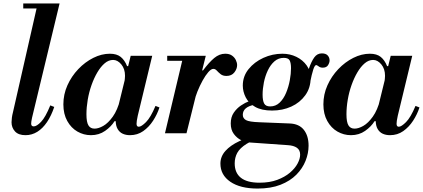

<svg xmlns="http://www.w3.org/2000/svg" viewBox="-20 -774 2456 1115"><path d="M128 11Q87 11 67 -11Q47 -33 47 -64Q47 -75 49 -90.5Q51 -106 55 -121L199 -754H326L166 -90Q163 -77 162 -68.5Q161 -60 161 -56Q161 -40 176 -40Q193 -40 218.5 -66.5Q244 -93 272 -162L295 -153Q278 -102 253 -65Q228 -28 196.5 -8.5Q165 11 128 11ZM115 -725V-754H280V-725Z M508 11Q466 11 429.5 -10Q393 -31 370.5 -71.5Q348 -112 348 -168Q348 -226 371.5 -278.5Q395 -331 434.5 -372.5Q474 -414 522 -438Q570 -462 618 -462Q658 -462 681 -443.5Q704 -425 718 -390H725L703 -299Q704 -309 705 -317.5Q706 -326 706 -334Q706 -374 684.5 -400Q663 -426 637 -426Q611 -426 588 -406.5Q565 -387 545.5 -354Q526 -321 511.5 -280Q497 -239 489.5 -195Q482 -151 482 -110Q482 -65 493.5 -46Q505 -27 529 -27Q552 -27 580 -43Q608 -59 635 -96.5Q662 -134 679 -199L652 -70H645Q626 -39 590.5 -14Q555 11 508 11ZM735 11Q711 11 692.5 2.5Q674 -6 663 -25Q652 -44 652 -73Q652 -86 654.5 -102Q657 -118 666 -153L739 -450H864L780 -102Q776 -85 774.5 -73Q773 -61 773 -55Q773 -38 786 -38Q801 -38 828 -65Q855 -92 883 -159L906 -150Q893 -110 869 -73Q845 -36 811.5 -12.5Q778 11 735 11Z M938 0 1045 -450H1175L1063 0ZM951 -421V-450H1163V-421ZM1107 -179 1151 -365H1159Q1194 -412 1224 -437Q1254 -462 1288 -462Q1312 -462 1327 -451.5Q1342 -441 1349.5 -425.5Q1357 -410 1357 -396Q1357 -374 1341 -353.5Q1325 -333 1295 -333Q1274 -333 1261 -343.5Q1248 -354 1239 -364Q1230 -374 1219 -374Q1206 -374 1189.5 -355Q1173 -336 1156.5 -306Q1140 -276 1126.5 -242.5Q1113 -209 1107 -179Z M1476 321Q1375 321 1317.5 281.5Q1260 242 1260 176Q1260 135 1289 102.5Q1318 70 1369.5 46Q1421 22 1490 5L1521 16Q1451 37 1412 61.5Q1373 86 1358 113.5Q1343 141 1343 175Q1343 230 1379 258.5Q1415 287 1487 287Q1546 287 1590 270.5Q1634 254 1663.5 229Q1693 204 1708 176Q1723 148 1723 124Q1723 97 1704 84Q1685 71 1652 69L1424 53Q1405 52 1380.5 40Q1356 28 1338 4Q1320 -20 1320 -57Q1320 -94 1337.5 -119.5Q1355 -145 1379.5 -161.5Q1404 -178 1427 -186.5Q1450 -195 1461 -197L1459 -166Q1390 -153 1390 -107Q1390 -87 1408.5 -76.5Q1427 -66 1488 -64L1662 -57Q1717 -55 1744.5 -20Q1772 15 1772 72Q1772 116 1754.5 160Q1737 204 1701 240.5Q1665 277 1609 299Q1553 321 1476 321ZM1560 -132Q1499 -132 1461.5 -153.5Q1424 -175 1407 -208.5Q1390 -242 1390 -277Q1390 -331 1423.5 -372.5Q1457 -414 1509.5 -438Q1562 -462 1620 -462Q1664 -462 1701 -444Q1738 -426 1761 -394Q1784 -362 1784 -322Q1784 -264 1753 -221Q1722 -178 1671.5 -155Q1621 -132 1560 -132ZM1549 -156Q1581 -156 1604 -178Q1627 -200 1641.5 -235Q1656 -270 1663 -308Q1670 -346 1670 -378Q1670 -407 1662.5 -422.5Q1655 -438 1628 -438Q1597 -438 1574 -418Q1551 -398 1535.5 -365.5Q1520 -333 1512.5 -295.5Q1505 -258 1505 -224Q1505 -190 1514 -173Q1523 -156 1549 -156ZM1779 -286 1768 -373H1773Q1788 -417 1805 -440.5Q1822 -464 1849 -464Q1872 -464 1883 -452Q1894 -440 1894 -423Q1894 -410 1885 -395.5Q1876 -381 1854 -381Q1843 -381 1836 -385Q1829 -389 1824.5 -392.5Q1820 -396 1816 -396Q1808 -396 1799.5 -371Q1791 -346 1779 -286Z M2018 11Q1976 11 1939.5 -10Q1903 -31 1880.5 -71.5Q1858 -112 1858 -168Q1858 -226 1881.5 -278.5Q1905 -331 1944.5 -372.5Q1984 -414 2032 -438Q2080 -462 2128 -462Q2168 -462 2191 -443.5Q2214 -425 2228 -390H2235L2213 -299Q2214 -309 2215 -317.5Q2216 -326 2216 -334Q2216 -374 2194.5 -400Q2173 -426 2147 -426Q2121 -426 2098 -406.5Q2075 -387 2055.5 -354Q2036 -321 2021.5 -280Q2007 -239 1999.5 -195Q1992 -151 1992 -110Q1992 -65 2003.5 -46Q2015 -27 2039 -27Q2062 -27 2090 -43Q2118 -59 2145 -96.5Q2172 -134 2189 -199L2162 -70H2155Q2136 -39 2100.5 -14Q2065 11 2018 11ZM2245 11Q2221 11 2202.5 2.5Q2184 -6 2173 -25Q2162 -44 2162 -73Q2162 -86 2164.5 -102Q2167 -118 2176 -153L2249 -450H2374L2290 -102Q2286 -85 2284.5 -73Q2283 -61 2283 -55Q2283 -38 2296 -38Q2311 -38 2338 -65Q2365 -92 2393 -159L2416 -150Q2403 -110 2379 -73Q2355 -36 2321.5 -12.5Q2288 11 2245 11Z"/></svg>

Font: Libre Bodoni SemiBold
Style: Italic
Weight: 600
Italic angle: -13°
Version: Version 2.003